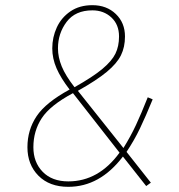

<svg xmlns="http://www.w3.org/2000/svg" viewBox="-20 -712 693 742"><path d="M463 -571Q463 -530 447.5 -498.5Q432 -467 393 -434.5Q354 -402 281 -361L457 -140Q485 -185 505.5 -229Q526 -273 551 -336L570 -328Q543 -262 521 -216Q499 -170 469 -125L563 -6L545 7L455 -107Q366 10 244 10Q171 10 128.5 -33Q86 -76 86 -143Q86 -210 121.5 -263Q157 -316 249 -366Q215 -410 198.5 -448Q182 -486 182 -525Q182 -568 199.5 -606Q217 -644 252 -668Q287 -692 337 -692Q392 -692 427.5 -658Q463 -624 463 -571ZM204 -525Q204 -491 218.5 -455.5Q233 -420 268 -375Q339 -415 375.5 -445.5Q412 -476 426 -504.5Q440 -533 440 -571Q440 -617 410.5 -644.5Q381 -672 337 -672Q271 -672 237.5 -627.5Q204 -583 204 -525ZM109 -143Q109 -85 145 -48Q181 -11 244 -11Q361 -11 442 -122L262 -352Q174 -305 141.5 -255.5Q109 -206 109 -143Z"/></svg>

Font: Fira Sans Condensed Thin
Style: Italic
Weight: 250
Width: 3
Italic angle: -8°
Designer: Carrois Corporate & Edenspiekermann AG
Foundry: Carrois Corporate GbR & Edenspiekermann AG
Version: Version 4.203